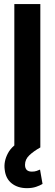

<svg xmlns="http://www.w3.org/2000/svg" viewBox="-20 -748 277 974"><path d="M184.6 -727.5V0H52.7V-727.5ZM116.7 206.5Q70.3 206.5 39.6 182.4Q8.8 158.2 3.9 112.8Q-2 71.3 20.3 29.3Q42.5 -12.7 97.2 -37.1L184.6 0Q151.9 18.1 129.4 39.1Q106.9 60.1 106.9 87.9Q106.9 123 142.1 122.6Q155.8 122.6 165.8 119.1Q175.8 115.7 183.1 112.3L195.8 185.1Q183.1 192.9 163.1 199.7Q143.1 206.5 116.7 206.5Z"/></svg>

Font: Inter Tight SemiBold
Style: Regular
Weight: 600
Designer: Rasmus Andersson
Foundry: rsms
Version: Version 3.004; ttfautohint (v1.8.4.7-5d5b)